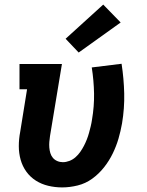

<svg xmlns="http://www.w3.org/2000/svg" viewBox="-20 -809 640 837"><path d="M251 8Q220 8 190.5 1Q161 -6 136.5 -21.5Q112 -37 95 -60.5Q78 -84 70 -112.5Q62 -141 62 -172Q62 -203 68 -234L98 -420H65V-530H250L198 -216Q196 -203 195 -190.5Q194 -178 195 -165.5Q196 -153 199.5 -141.5Q203 -130 210.5 -121Q218 -112 229.5 -107Q241 -102 254 -102Q268 -102 282.5 -107.5Q297 -113 309 -123.5Q321 -134 330 -147Q339 -160 346 -173.5Q353 -187 358.5 -201Q364 -215 368 -229.5Q372 -244 375.5 -258.5Q379 -273 381 -287Q391 -345 390 -401.5Q389 -458 380 -515L510 -531Q520 -466 521.5 -401.5Q523 -337 512 -271Q506 -237 496.5 -204.5Q487 -172 471.5 -140Q456 -108 433.5 -79.5Q411 -51 382 -30Q353 -9 318.5 -0.5Q284 8 251 8ZM323 -580 266 -640 430 -789 506 -711Z"/></svg>

Font: Iosevka Curly Slab XBdExObl
Style: Regular
Weight: 800
Width: 7
Italic angle: -9°
Monospace: yes
Designer: Belleve Invis
Foundry: Belleve Invis
Version: Version 11.1.0; ttfautohint (v1.8.3)